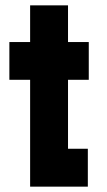

<svg xmlns="http://www.w3.org/2000/svg" viewBox="-20 -697 399 717"><path d="M92.5 0V-399H15V-540H92.5V-677H234V-540H311.5V-399H234V-141.5H308V0Z"/></svg>

Font: Tourney Condensed Black
Style: Regular
Weight: 900
Width: 3
Designer: Tyler Finck
Foundry: Etcetera Type Co
Version: Version 1.010; ttfautohint (v1.8.3)